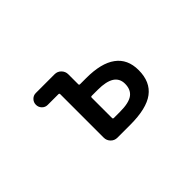

<svg xmlns="http://www.w3.org/2000/svg" viewBox="-69 -852 1138 1138"><g transform="rotate(-45 500.0 -283.5)"><path d="M415 -18.6Q390.6 -18.6 374 -35.6Q357.4 -52.7 357.4 -76.2V-440.4Q357.4 -448.2 349.6 -448.2H259.8Q239.3 -448.2 225.1 -462.9Q210.9 -477.5 210.9 -498Q210.9 -518.6 225.1 -533.2Q239.3 -547.9 259.8 -547.9H417Q441.4 -547.9 458 -530.8Q474.6 -513.7 474.6 -490.2V-406.2Q474.6 -399.4 482.4 -399.4H533.2Q659.2 -399.4 722.7 -352.5Q787.1 -305.7 787.1 -212.9Q787.1 -114.3 722.7 -66.4Q659.2 -18.6 521.5 -18.6ZM533.2 -116.2Q609.4 -116.2 641.6 -140.6Q672.9 -164.1 672.9 -212.9Q672.9 -256.8 638.7 -279.3Q603.5 -301.8 533.2 -301.8H482.4Q474.6 -301.8 474.6 -293.9V-124Q474.6 -116.2 482.4 -116.2Z"/></g></svg>

Font: Rounded Mgen+ 1mn medium
Style: Regular
Weight: 500
Designer: [Source Han Sans]
Ryoko NISHIZUKA  (kana & ideographs); Paul D. Hunt (Latin, Greek & Cyrillic); Wenlong ZHANG  (bopomofo
Version: Version 1.059.20150602